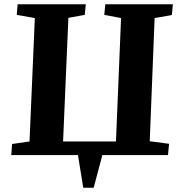

<svg xmlns="http://www.w3.org/2000/svg" viewBox="-20 -730 845 904"><path d="M372 154 347 0H33L37 -52L119 -64L144 -645L59 -660L63 -710H384L379 -660L302 -646L277 -64H526L550 -645L471 -660L476 -710H794L789 -659L708 -645L685 -65L776 -53L771 0H462L421 154Z"/></svg>

Font: Literata 36pt
Style: Bold Italic
Weight: 700
Italic angle: -2°
Designer: Latin by Veronika Burian and Jose Scaglione. Greek by Irene Vlachou. Cyrillic by Vera Evstafieva
Foundry: TypeTogether
Version: Version 3.002